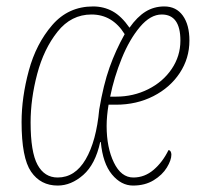

<svg xmlns="http://www.w3.org/2000/svg" viewBox="-20 -566 618 596"><path d="M47 -187Q47 -264 69.5 -347Q92 -430 142 -488Q192 -546 269 -546Q302 -546 329.5 -531Q357 -516 382 -480Q406 -514 432 -530Q458 -546 490 -546Q527 -546 547.5 -517.5Q568 -489 568 -440Q568 -385 538 -339.5Q508 -294 456 -267.5Q404 -241 340 -241H317Q311 -205 311 -175Q311 -108 333.5 -61.5Q356 -15 394 -15Q429 -15 457 -39Q485 -63 503 -100Q507 -100 509.5 -96Q512 -92 512 -86Q512 -69 498 -46Q484 -23 457 -6.5Q430 10 393 10Q356 10 327.5 -24.5Q299 -59 293 -125H291Q276 -56 238.5 -23Q201 10 159 10Q106 10 76.5 -33Q47 -76 47 -187ZM288 -226Q301 -303 320 -356.5Q339 -410 367 -460Q329 -521 264 -521Q201 -521 158.5 -467.5Q116 -414 95.5 -336.5Q75 -259 75 -186Q75 -94 96.5 -54.5Q118 -15 159 -15Q213 -15 246 -71.5Q279 -128 288 -226ZM340 -266Q394 -266 440 -289Q486 -312 513 -352Q540 -392 540 -440Q540 -521 482 -521Q447 -521 414.5 -482.5Q382 -444 358 -385Q334 -326 322 -266Z"/></svg>

Font: Noto Serif CondThin
Style: Italic
Weight: 250
Width: 3
Italic angle: -12°
Designer: Monotype Design Team
Foundry: Monotype Imaging Inc.
Version: Version 1.001